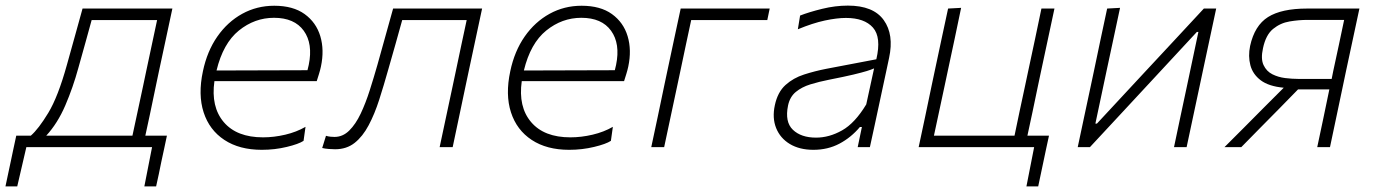

<svg xmlns="http://www.w3.org/2000/svg" viewBox="-92 -525 4908 685"><path d="M-72.5 140Q-68 118 -63.2 96Q-58.5 74 -53.5 50.5Q-48.5 27.5 -43.8 4.5Q-39 -18.5 -34 -41H18Q45.5 -65 80.2 -122.2Q115 -179.5 146.5 -293Q165 -358.5 177.5 -404.2Q190 -450 202.5 -494.5H523Q511 -438.5 499.8 -386Q488.5 -333.5 475 -270.5L464.5 -220.5Q452 -160 442.5 -115.2Q433 -70.5 426.5 -41H503.5Q498.5 -18.5 493.8 4.8Q489 28 483.5 52.5Q479 75 474.5 96.5Q470 118 465 140H423L450.5 0H2L-30.5 140ZM187.5 -282.5Q168.5 -213 141 -149Q113.5 -85 73 -41H380.5Q390 -85 399 -127.2Q408 -169.5 419 -220.5L429.5 -270.5Q440.5 -322.5 449.8 -365.8Q459 -409 468.5 -453.5H235Q224.5 -415 213.5 -375.5Q202.5 -336 187.5 -282.5Z M842 9.5Q762 9.5 708.5 -25.8Q655 -61 634.5 -124.2Q614 -187.5 632 -271Q647 -342.5 683.5 -394.8Q720 -447 772.2 -475.8Q824.5 -504.5 886.5 -504.5Q953.5 -504.5 994.8 -474.8Q1036 -445 1050.8 -395.8Q1065.5 -346.5 1053 -287.5Q1050.5 -275.5 1046 -261Q1041.5 -246.5 1038 -235.5H673Q660 -144 706.2 -89.5Q752.5 -35 846.5 -35Q885.5 -35 925.8 -44.5Q966 -54 998 -72.5L991 -22.5Q973.5 -11 931 -0.8Q888.5 9.5 842 9.5ZM885.5 -461.5Q816.5 -461.5 760.2 -416Q704 -370.5 680.5 -273.5L1005 -274.5Q1007.5 -284.5 1009.5 -293.5Q1025 -369 991.8 -415.2Q958.5 -461.5 885.5 -461.5Z M1103.5 7.5Q1095 7.5 1081.2 6.5Q1067.5 5.5 1057.5 3L1071 -40.5Q1079 -38 1087.8 -37.2Q1096.5 -36.5 1101.5 -36.5Q1131 -36.5 1154 -59.2Q1177 -82 1194.8 -119.5Q1212.5 -157 1227 -202.5Q1241.5 -248 1254.5 -293.5Q1268.5 -344 1282.8 -395Q1297 -446 1310.5 -494.5H1628Q1616 -439 1604.8 -386Q1593.5 -333 1580 -270L1569.5 -220.5Q1557 -160 1545.8 -108Q1534.5 -56 1523 0H1476.5Q1488.5 -56 1499.5 -108Q1510.5 -160 1523.5 -220.5L1534 -270Q1545 -322.5 1554.2 -365.8Q1563.5 -409 1573 -453.5H1343Q1331 -410.5 1318.8 -366.8Q1306.5 -323 1293.5 -278Q1277.5 -221 1261 -169.5Q1244.5 -118 1223.2 -78Q1202 -38 1173.2 -15.2Q1144.5 7.5 1103.5 7.5Z M1938.5 9.5Q1858.5 9.5 1805 -25.8Q1751.5 -61 1731 -124.2Q1710.5 -187.5 1728.5 -271Q1743.5 -342.5 1780 -394.8Q1816.5 -447 1868.8 -475.8Q1921 -504.5 1983 -504.5Q2050 -504.5 2091.2 -474.8Q2132.5 -445 2147.2 -395.8Q2162 -346.5 2149.5 -287.5Q2147 -275.5 2142.5 -261Q2138 -246.5 2134.5 -235.5H1769.5Q1756.5 -144 1802.8 -89.5Q1849 -35 1943 -35Q1982 -35 2022.2 -44.5Q2062.5 -54 2094.5 -72.5L2087.5 -22.5Q2070 -11 2027.5 -0.8Q1985 9.5 1938.5 9.5ZM1982 -461.5Q1913 -461.5 1856.8 -416Q1800.5 -370.5 1777 -273.5L2101.5 -274.5Q2104 -284.5 2106 -293.5Q2121.5 -369 2088.2 -415.2Q2055 -461.5 1982 -461.5Z M2231.5 0Q2243.5 -56 2254.5 -108Q2265.5 -160 2278 -220.5L2288.5 -270Q2302 -333 2313.2 -386Q2324.5 -439 2336.5 -494.5H2654L2645.5 -453.5H2374Q2364.5 -409 2355.2 -365.8Q2346 -322.5 2335 -270L2324.5 -220.5Q2311.5 -160 2300.5 -108Q2289.5 -56 2277.5 0Z M2810 9.5Q2760.5 9.5 2726 -11.2Q2691.5 -32 2677 -68.2Q2662.5 -104.5 2672.5 -150Q2682.5 -196.5 2710.5 -221.8Q2738.5 -247 2776.8 -259.2Q2815 -271.5 2856 -279.5L3034.5 -313.5Q3053 -392 3022.5 -426.5Q2992 -461 2926 -461Q2894 -461 2850.8 -451.8Q2807.5 -442.5 2754.5 -420.5L2762.5 -469.5Q2794.5 -482 2841.2 -493.5Q2888 -505 2933 -505Q3024 -505 3061 -453.2Q3098 -401.5 3080 -318.5Q3075.5 -297 3069.8 -270.5Q3064 -244 3057 -211L3042 -141Q3035.5 -110.5 3028 -75.8Q3020.5 -41 3011.5 0H2968L2983 -72H2976Q2944.5 -34.5 2903 -12.5Q2861.5 9.5 2810 9.5ZM2819.5 -34Q2866.5 -34 2912.2 -59.8Q2958 -85.5 2998.5 -152.5L3026.5 -281Q3016.5 -276.5 3000.2 -271.5Q2984 -266.5 2952.8 -259Q2921.5 -251.5 2865.5 -240.5Q2830 -233.5 2799.2 -224Q2768.5 -214.5 2747.2 -197Q2726 -179.5 2719.5 -148.5Q2707.5 -90 2736.8 -62Q2766 -34 2819.5 -34Z M3570 140 3597.5 0H3185.5Q3197.5 -56 3208.5 -108Q3219.5 -160 3232 -220.5L3242.5 -270Q3256 -333 3267.2 -386Q3278.5 -439 3290.5 -494.5L3337 -497Q3325.5 -440.5 3314 -387Q3302.5 -333.5 3289 -270L3278.5 -220.5Q3267.5 -169.5 3258.5 -127.2Q3249.5 -85 3240 -41H3527.5Q3536.5 -85 3545.5 -127.2Q3554.5 -169.5 3565.5 -220.5L3576 -270Q3589.5 -333 3600.8 -386Q3612 -439 3623.5 -494.5H3670Q3658 -439 3646.8 -386Q3635.5 -333 3622 -270L3611.5 -220.5Q3601 -169 3592 -127Q3583 -85 3573.5 -41H3650.5Q3645.5 -18.5 3640.5 5Q3635.5 28.5 3630.5 52.5Q3626 75 3621.2 96.5Q3616.5 118 3612 140Z M3753 0Q3765 -56.5 3776 -108.2Q3787 -160 3800 -220.5L3810.5 -270Q3823.5 -333 3834.8 -385.8Q3846 -438.5 3858 -494.5L3904 -497Q3892 -441.5 3881 -389.2Q3870 -337 3856.5 -275L3816 -84H3821.5L3991 -266.5Q4043 -322 4096.5 -379.8Q4150 -437.5 4203 -494.5H4247Q4235 -438.5 4223.8 -386Q4212.5 -333.5 4199 -270L4188.5 -220.5Q4175.5 -160 4164.5 -108Q4153.5 -56 4141.5 0H4096.5Q4108 -55.5 4119 -106.8Q4130 -158 4142.5 -217L4183.5 -411H4178L4012 -232Q3959 -175 3904.8 -116.5Q3850.5 -58 3796.5 0Z M4276.5 0Q4312 -35.5 4347.5 -71Q4383 -106.5 4417 -141L4488 -212Q4434.5 -217 4406 -238.5Q4377.5 -260 4369 -292.2Q4360.5 -324.5 4368 -361Q4384 -434 4432 -464.2Q4480 -494.5 4571.5 -494.5H4758Q4746 -439 4734.8 -386.2Q4723.5 -333.5 4710 -270.5L4699.5 -220.5Q4687 -160 4675.8 -108Q4664.5 -56 4653 0H4607.5Q4618.5 -52 4628.8 -100.5Q4639 -149 4650.5 -205L4651 -206H4539L4473 -138.5Q4439 -104.5 4404.5 -69.2Q4370 -34 4336.5 0ZM4538.5 -243.5H4659L4664.5 -271Q4675.5 -321 4684.8 -365.2Q4694 -409.5 4703.5 -454H4572.5Q4542 -454 4509 -448.5Q4476 -443 4450 -421.8Q4424 -400.5 4414 -353Q4405.5 -315 4416 -292.8Q4426.5 -270.5 4447.5 -260Q4468.5 -249.5 4493.2 -246.5Q4518 -243.5 4538.5 -243.5Z"/></svg>

Font: Commissioner ExtraLight
Style: Italic
Weight: 200
Italic angle: -12°
Designer: Kostas Bartsokas
Foundry: Kostas Bartsokas
Version: Version 1.000; ttfautohint (v1.8.3)